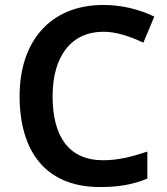

<svg xmlns="http://www.w3.org/2000/svg" viewBox="-20 -810 675 774"><path d="M397 -682C453 -682 508 -661 558 -638L602 -743C541 -773 469 -790 397 -790C179 -790 59 -639 59 -423C59 -201 163 -56 383 -56C460 -56 515 -66 574 -90V-199C512 -178 456 -164 396 -164C257 -164 192 -260 192 -422C192 -583 267 -682 397 -682Z"/></svg>

Font: Noto Sans Malayalam UI SemiBold
Style: Regular
Weight: 600
Designer: Jelle Bosma - Monotype Design Team
Foundry: Monotype Imaging Inc.
Version: Version 2.104